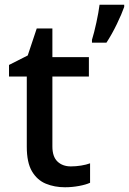

<svg xmlns="http://www.w3.org/2000/svg" viewBox="-20 -780 544 810"><path d="M279 -78Q300 -78 322 -81.5Q344 -85 360 -91V-9Q343 -1 313.5 4.5Q284 10 254 10Q210 10 173.5 -5Q137 -20 115 -57Q93 -94 93 -161V-457H18V-506L97 -546L135 -660H201V-539H355V-457H201V-162Q201 -119 222.5 -98.5Q244 -78 279 -78ZM504 -751Q494 -722 473 -678.5Q452 -635 429 -600H368V-612Q377 -641 386.5 -684.5Q396 -728 400 -760H504Z"/></svg>

Font: Noto Kufi Arabic Medium
Style: Regular
Weight: 500
Designer: Monotype Design Team, David Williams, Khaled Hosny
Foundry: Google LLC
Version: Version 2.109; ttfautohint (v1.8.4.7-5d5b)